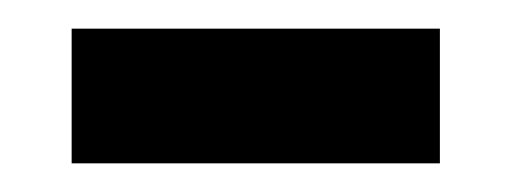

<svg xmlns="http://www.w3.org/2000/svg" viewBox="-20 -372 357 134"><path d="M287 -352V-258H30V-352Z"/></svg>

Font: Pathway Extreme SemiCondensed ExtraBold
Style: Regular
Weight: 800
Width: 4
Version: Version 1.001;gftools[0.9.26]